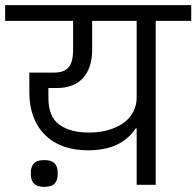

<svg xmlns="http://www.w3.org/2000/svg" viewBox="-40 -718 763 746"><path d="M491 -219H487Q461 -179 415.5 -156.5Q370 -134 301 -134Q249 -134 207 -149Q165 -164 135.5 -193Q106 -222 90 -264Q74 -306 74 -359V-436H171Q210 -436 227 -457Q244 -478 244 -523V-637H-20V-698H703V-637H565V0H491ZM306 -203Q349 -203 383.5 -213.5Q418 -224 442 -242Q466 -260 478.5 -285Q491 -310 491 -339V-637H318V-523Q318 -455 283 -415.5Q248 -376 180 -376H148V-338Q148 -265 190 -234Q232 -203 306 -203ZM132 8Q104 8 92 -4.5Q80 -17 80 -39V-49Q80 -71 92 -83.5Q104 -96 132 -96Q160 -96 172 -83.5Q184 -71 184 -49V-39Q184 -17 172 -4.5Q160 8 132 8Z"/></svg>

Font: IBM Plex Sans Devanagari
Style: Regular
Weight: 400
Designer: Mike Abbink, Paul van der Laan, Pieter van Rosmalen, Erin McLaughlin
Foundry: Bold Monday
Version: Version 1.1